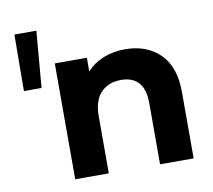

<svg xmlns="http://www.w3.org/2000/svg" viewBox="-78 -789 975 878"><g transform="rotate(-10 410.0 -350.0)"><path d="M43 -700H145L123 -438H41ZM752 -308V0H596V-284Q596 -348 568 -379.5Q540 -411 487 -411Q428 -411 393 -374.5Q358 -338 358 -266V0H202V-538H351V-475Q382 -509 428 -527.5Q474 -546 529 -546Q629 -546 690.5 -486Q752 -426 752 -308Z"/></g></svg>

Font: Idrija
Style: Bold
Weight: 700
Designer: Julieta Ulanovsky
Foundry: Julieta Ulanovsky
Version: Version 7.200